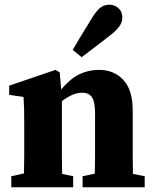

<svg xmlns="http://www.w3.org/2000/svg" viewBox="-20 -796 656 816"><path d="M28 0V-47L82 -59Q83 -95 83 -137Q83 -179 83 -210V-268Q83 -309 82.5 -331.5Q82 -354 80 -384L19 -393V-432L216 -499L234 -488L240 -416Q279 -462 317.5 -480.5Q356 -499 400 -499Q465 -499 504.5 -456Q544 -413 544 -327V-210Q544 -177 544 -135.5Q544 -94 545 -57L595 -47V0H331V-47L383 -58Q384 -95 384 -136.5Q384 -178 384 -210V-315Q384 -363 371 -382.5Q358 -402 329 -402Q290 -402 243 -366V-210Q243 -179 243 -136.5Q243 -94 244 -57L291 -47V0ZM289 -584Q302 -607 318.5 -634Q335 -661 367 -713Q387 -747 404 -761.5Q421 -776 446 -776Q466 -776 483 -761.5Q500 -747 500 -721Q500 -699 483.5 -679Q467 -659 437 -637Q394 -604 370.5 -586Q347 -568 327 -553Z"/></svg>

Font: Source Serif Pro
Style: Bold
Weight: 700
Designer: Frank Grießhammer
Foundry: Adobe Systems Incorporated
Version: Version 3.001;hotconv 1.0.111;makeotfexe 2.5.65597